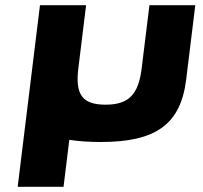

<svg xmlns="http://www.w3.org/2000/svg" viewBox="-20 -533 782 741"><path d="M312.3 -513H134.3L48.2 188H225.2L247.5 6.6C282.8 12.3 323.5 15 369.7 15C582.9 15 677.3 -54 698.5 -226L733.7 -513H556.7L526.7 -269C514.3 -168 476.9 -129 387.3 -129C297.8 -129 269.9 -168 282.3 -269Z"/></svg>

Font: Hussar
Style: BdSuprExtOblOne
Weight: 700
Foundry: Cannot Into Space Fonts
Version: Version 2.00